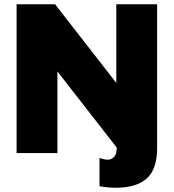

<svg xmlns="http://www.w3.org/2000/svg" viewBox="-20 -720 818 903"><path d="M58 0H250V-384L529 -26V-25Q529 4 517 17.5Q505 31 486 31Q472 31 448 23V156Q488 163 526 163Q622 163 670.5 119Q719 75 719 -24V-81V-700H527V-330L239 -700H58Z"/></svg>

Font: Geom Black
Style: Bold
Weight: 900
Version: Version 1.102